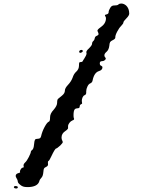

<svg xmlns="http://www.w3.org/2000/svg" viewBox="-20 -810 811 1089"><path d="M651 -784Q657 -790 667 -790Q682 -790 695 -779Q709 -766 712 -745Q712 -742 712.5 -738Q713 -734 713 -733Q713 -722 697 -706Q680 -689 680 -683Q680 -676 668 -664Q655 -651 644 -629.5Q633 -608 634 -597Q634 -589 619 -582Q608 -577 604.5 -571Q601 -565 600 -550Q597 -527 584 -516Q572 -506 572 -496Q572 -489 577 -484Q580 -481 580 -478Q580 -473 573.5 -468Q567 -463 558 -463Q546 -463 546 -451Q546 -439 554 -437Q561 -434 561 -428Q561 -413 542 -407Q514 -399 505 -353Q503 -342 492 -337Q483 -334 476 -319.5Q469 -305 469 -292V-287Q470 -274 460 -270Q453 -268 448.5 -258Q444 -248 444 -238Q444 -232 445 -229Q448 -221 440 -219Q432 -215 432 -206Q432 -196 421 -196Q410 -196 404 -190Q397 -182 397 -156Q397 -143 399 -140Q404 -131 391 -127Q381 -123 373.5 -113Q366 -103 366 -94Q366 -93 366 -90Q366 -87 366 -86Q366 -85 366 -83Q366 -81 365 -80Q364 -79 363 -77.5Q362 -76 360.5 -74.5Q359 -73 356.5 -71Q354 -69 351 -67Q329 -53 329 -30Q329 -20 333 -13Q336 -7 336 -4Q336 1 322 15Q303 32 299 32Q292 32 270 79Q260 101 255 103Q250 106 252 118Q255 131 241 137Q232 141 229.5 146Q227 151 226 165Q224 189 215 198Q205 208 203 218Q194 248 145 251H132Q110 251 97 240Q81 228 81 220Q81 212 74 201Q69 193 69 188Q69 176 84 172Q88 171 91.5 169.5Q95 168 94 166Q93 165 93 163Q93 157 98.5 149Q104 141 108 141Q117 141 114 132Q111 122 123 111Q132 103 143.5 80.5Q155 58 155 50Q155 46 163 40Q171 34 173 10Q175 -12 178.5 -17.5Q182 -23 195 -23Q210 -23 213 -37Q219 -64 233 -90Q247 -116 257 -120Q264 -121 264 -145Q264 -166 284 -187Q304 -210 304 -227Q304 -246 310 -250Q314 -254 332 -268Q348 -281 348 -296Q348 -310 366 -329Q384 -348 392 -370Q399 -392 413 -404Q428 -418 428 -438Q428 -451 429.5 -454.5Q431 -458 437 -458Q449 -458 451 -467Q452 -469 457.5 -477Q463 -485 467 -493.5Q471 -502 471 -507Q471 -508 470.5 -509Q470 -510 470 -511Q467 -520 484 -535Q502 -553 502 -561Q502 -572 511 -579Q516 -584 517.5 -593.5Q519 -603 529 -607Q539 -611 539 -617Q539 -619 538 -622Q537 -625 535.5 -628.5Q534 -632 533 -634Q530 -641 550 -655Q581 -676 581 -706Q581 -714 577 -718Q571 -726 583 -728Q596 -731 596 -740Q596 -751 605 -765Q613 -780 629 -779Q646 -779 651 -784ZM431 -512Q429 -514 429 -517Q429 -521 433 -524Q437 -527 442 -527Q448 -527 449 -523Q452 -518 443.5 -513Q435 -508 431 -512ZM60 248Q64 244 72.5 245.5Q81 247 81 252Q81 259 72 259Q67 259 63.5 257.5Q60 256 59 253.5Q58 251 60 248Z"/></svg>

Font: Senatorium Sm3
Style: Regular
Weight: 400
Designer: crossinguard
Version: Version 001.006